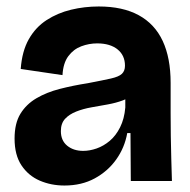

<svg xmlns="http://www.w3.org/2000/svg" viewBox="-20 -559 588 593"><path d="M179 14Q138 14 103 -1Q68 -16 46.5 -48Q25 -80 25 -131Q25 -178 43 -207.5Q61 -237 92.5 -255.5Q124 -274 165 -284.5Q206 -295 251 -302Q298 -311 322.5 -316.5Q347 -322 356.5 -331Q366 -340 366 -356Q366 -388 343 -406.5Q320 -425 280 -425Q255 -425 231 -416Q207 -407 191 -385.5Q175 -364 173 -327L44 -346Q48 -401 69 -438Q90 -475 124 -497Q158 -519 199.5 -529Q241 -539 285 -539Q359 -539 408.5 -512Q458 -485 482.5 -432.5Q507 -380 507 -303V-209Q507 -175 507.5 -139.5Q508 -104 509 -69.5Q510 -35 511 0H384Q384 -35 383.5 -71.5Q383 -108 383 -148H373Q365 -103 339 -66.5Q313 -30 272.5 -8Q232 14 179 14ZM237 -93Q257 -93 278.5 -100.5Q300 -108 319 -124Q338 -140 351 -166Q364 -192 367 -227V-269L392 -270Q381 -257 359.5 -249Q338 -241 313 -236.5Q288 -232 262.5 -227.5Q237 -223 215.5 -214.5Q194 -206 181 -192Q168 -178 168 -154Q168 -125 187.5 -109Q207 -93 237 -93Z"/></svg>

Font: Bricolage Grotesque 72pt
Style: Bold
Weight: 700
Designer: Mathieu Triay
Foundry: Atelier Triay
Version: Version 1.001;gftools[0.9.33.dev8+g029e19f]